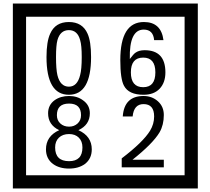

<svg xmlns="http://www.w3.org/2000/svg" viewBox="-20 -980 1195 1090"><path d="M1103 90H53V-960H1103ZM1028 15V-885H128V15ZM497 -656Q497 -442 371 -442Q244 -442 244 -656Q244 -744 265 -789Q294 -855 371 -855Q448 -855 477 -789Q497 -745 497 -656ZM444 -656Q444 -723 435 -752Q420 -809 371 -809Q322 -809 306 -752Q298 -723 298 -656Q298 -587 306 -553Q322 -488 371 -488Q419 -488 435 -554Q444 -587 444 -656ZM919 -569Q919 -511 886.5 -476.5Q854 -442 795 -442Q711 -442 684 -493Q663 -531 663 -639Q663 -855 797 -855Q895 -855 908 -752H855Q850 -812 796 -812Q713 -812 717 -645Q738 -673 748 -680Q768 -695 801 -695Q919 -695 919 -569ZM862 -569Q862 -653 793 -653Q723 -653 723 -569Q723 -485 793 -485Q862 -485 862 -569ZM501 -132Q501 -79 462 -49Q426 -23 372 -23Q317 -23 281 -49Q241 -79 241 -132Q241 -207 316 -241Q253 -271 253 -337Q253 -384 290 -411Q324 -435 372 -435Q419 -435 452 -410Q490 -383 490 -337Q490 -271 425 -241Q501 -207 501 -132ZM440 -326Q440 -392 372 -392Q303 -392 303 -326Q303 -297 322.5 -279Q342 -261 372 -261Q401 -261 420.5 -279Q440 -297 440 -326ZM448 -143Q448 -178 427.5 -198.5Q407 -219 372 -219Q336 -219 314.5 -198.5Q293 -178 293 -143Q293 -65 372 -65Q448 -65 448 -143ZM910 -30H671V-81Q792 -173 832 -238Q855 -276 855 -319Q855 -389 795 -389Q740 -389 733 -319H677Q685 -435 795 -435Q843 -435 876.5 -405Q910 -375 910 -327Q910 -271 886 -229Q848 -165 732 -73H910Z"/></svg>

Font: Unicode BMP Fallback SIL
Style: Regular
Weight: 400
Foundry: NRSI, SIL International
Version: Version 5.1 Based on Unicode 5.1